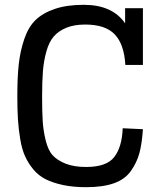

<svg xmlns="http://www.w3.org/2000/svg" viewBox="-20 -764 667 798"><path d="M500 -730V-667Q447 -744 328 -744Q258 -744 208 -727Q158 -710 128 -681Q98 -652 81 -602Q64 -552 58 -497.5Q52 -443 52 -365Q52 -309 54.5 -268.5Q57 -228 64 -186Q71 -144 84 -115Q97 -86 118.5 -60Q140 -34 170 -19Q200 -4 242 5Q284 14 338 14Q408 14 454 -2.5Q500 -19 524.5 -54Q549 -89 559.5 -128Q570 -167 574 -227L490 -231Q487 -153 455 -111.5Q423 -70 338 -70Q288 -70 253.5 -83.5Q219 -97 199.5 -118Q180 -139 170 -180Q160 -221 157.5 -260Q155 -299 155 -365Q155 -427 158.5 -469.5Q162 -512 173 -551Q184 -590 203.5 -612.5Q223 -635 255.5 -648.5Q288 -662 334 -662Q418 -662 457 -621Q496 -580 501 -494H574V-730Z"/></svg>

Font: Glegoo
Style: Bold
Weight: 700
Version: Version 2.0.1; ttfautohint (v0.9) -r 48 -G 60